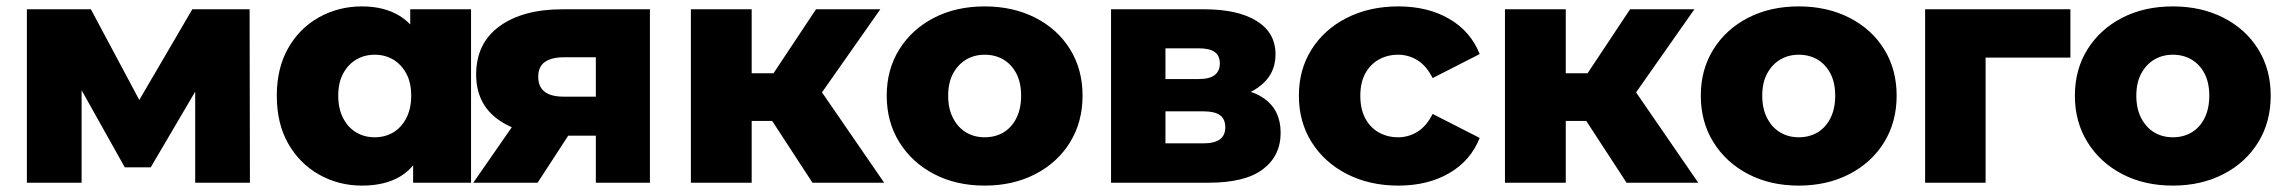

<svg xmlns="http://www.w3.org/2000/svg" viewBox="-20 -571 7141 600"><path d="M64 0V-542H264L453 -188H374L581 -542H760L761 0H590V-354L619 -334L451 -48H370L202 -348L235 -357V0Z M1111 9Q1038 9 977 -25.5Q916 -60 880.5 -122.5Q845 -185 845 -272Q845 -358 880.5 -420.5Q916 -483 977 -517Q1038 -551 1111 -551Q1181 -551 1229.5 -521Q1278 -491 1303.5 -429Q1329 -367 1329 -272Q1329 -175 1305 -113Q1281 -51 1233 -21Q1185 9 1111 9ZM1151 -142Q1183 -142 1208.5 -157Q1234 -172 1249.5 -201.5Q1265 -231 1265 -272Q1265 -313 1249.5 -341.5Q1234 -370 1208.5 -385Q1183 -400 1151 -400Q1119 -400 1093.5 -385Q1068 -370 1052.5 -341.5Q1037 -313 1037 -272Q1037 -231 1052.5 -201.5Q1068 -172 1093.5 -157Q1119 -142 1151 -142ZM1271 0V-93L1272 -272L1262 -451V-542H1452V0Z M1842 0V-176L1867 -147H1729Q1608 -147 1538 -196.5Q1468 -246 1468 -338Q1468 -436 1541 -489Q1614 -542 1738 -542H2011V0ZM1459 0 1602 -206H1794L1660 0ZM1842 -233V-439L1867 -392H1742Q1704 -392 1683 -377.5Q1662 -363 1662 -331Q1662 -269 1741 -269H1867Z M2519 0 2354 -253 2507 -343 2743 0ZM2139 0V-542H2329V0ZM2273 -193V-342H2469V-193ZM2526 -250 2348 -268 2530 -542H2731Z M3057 9Q2968 9 2899 -27Q2830 -63 2790.5 -126.5Q2751 -190 2751 -272Q2751 -354 2790.5 -417Q2830 -480 2899 -515.5Q2968 -551 3057 -551Q3146 -551 3215.5 -515.5Q3285 -480 3324 -417Q3363 -354 3363 -272Q3363 -190 3324 -126.5Q3285 -63 3215.5 -27Q3146 9 3057 9ZM3057 -142Q3090 -142 3115.5 -157Q3141 -172 3156 -201.5Q3171 -231 3171 -272Q3171 -313 3156 -341.5Q3141 -370 3115.5 -385Q3090 -400 3057 -400Q3025 -400 2999.5 -385Q2974 -370 2958.5 -341.5Q2943 -313 2943 -272Q2943 -231 2958.5 -201.5Q2974 -172 2999.5 -157Q3025 -142 3057 -142Z M3452 0V-542H3743Q3848 -542 3907 -505.5Q3966 -469 3966 -401Q3966 -336 3911.5 -297.5Q3857 -259 3765 -259L3782 -299Q3881 -299 3931.5 -262.5Q3982 -226 3982 -156Q3982 -84 3926.5 -42Q3871 0 3757 0ZM3622 -123H3740Q3775 -123 3792 -135.5Q3809 -148 3809 -173Q3809 -199 3792.5 -211Q3776 -223 3742 -223H3622ZM3622 -324H3726Q3760 -324 3776 -336.5Q3792 -349 3792 -373Q3792 -397 3776 -408.5Q3760 -420 3726 -420H3622Z M4350 9Q4260 9 4189.5 -27Q4119 -63 4079 -126.5Q4039 -190 4039 -272Q4039 -354 4079 -417Q4119 -480 4189.5 -515.5Q4260 -551 4350 -551Q4442 -551 4509 -512Q4576 -473 4604 -402L4457 -327Q4438 -365 4410 -382.5Q4382 -400 4349 -400Q4316 -400 4289 -385Q4262 -370 4246.5 -341.5Q4231 -313 4231 -272Q4231 -230 4246.5 -201Q4262 -172 4289 -157Q4316 -142 4349 -142Q4382 -142 4410 -159.5Q4438 -177 4457 -215L4604 -140Q4576 -69 4509 -30Q4442 9 4350 9Z M5063 0 4898 -253 5051 -343 5287 0ZM4683 0V-542H4873V0ZM4817 -193V-342H5013V-193ZM5070 -250 4892 -268 5074 -542H5275Z M5601 9Q5512 9 5443 -27Q5374 -63 5334.5 -126.5Q5295 -190 5295 -272Q5295 -354 5334.5 -417Q5374 -480 5443 -515.5Q5512 -551 5601 -551Q5690 -551 5759.5 -515.5Q5829 -480 5868 -417Q5907 -354 5907 -272Q5907 -190 5868 -126.5Q5829 -63 5759.5 -27Q5690 9 5601 9ZM5601 -142Q5634 -142 5659.5 -157Q5685 -172 5700 -201.5Q5715 -231 5715 -272Q5715 -313 5700 -341.5Q5685 -370 5659.5 -385Q5634 -400 5601 -400Q5569 -400 5543.5 -385Q5518 -370 5502.5 -341.5Q5487 -313 5487 -272Q5487 -231 5502.5 -201.5Q5518 -172 5543.5 -157Q5569 -142 5601 -142Z M5996 0V-542H6450V-391H6144L6185 -432V0Z M6770 9Q6681 9 6612 -27Q6543 -63 6503.5 -126.5Q6464 -190 6464 -272Q6464 -354 6503.5 -417Q6543 -480 6612 -515.5Q6681 -551 6770 -551Q6859 -551 6928.5 -515.5Q6998 -480 7037 -417Q7076 -354 7076 -272Q7076 -190 7037 -126.5Q6998 -63 6928.5 -27Q6859 9 6770 9ZM6770 -142Q6803 -142 6828.5 -157Q6854 -172 6869 -201.5Q6884 -231 6884 -272Q6884 -313 6869 -341.5Q6854 -370 6828.5 -385Q6803 -400 6770 -400Q6738 -400 6712.5 -385Q6687 -370 6671.5 -341.5Q6656 -313 6656 -272Q6656 -231 6671.5 -201.5Q6687 -172 6712.5 -157Q6738 -142 6770 -142Z"/></svg>

Font: MOST Montserrat ExtraBold
Style: Regular
Weight: 800
Designer: Julieta Ulanovsky
Foundry: Julieta Ulanovsky
Version: Version 8.000;March 11, 2024;FontCreator 15.0.0.2926 64-bit